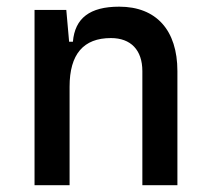

<svg xmlns="http://www.w3.org/2000/svg" viewBox="-20 -547 626 567"><path d="M400.4 0H503.9V-336.9C503.9 -458 441.4 -527.3 332 -527.3C245.1 -527.3 201.2 -493.2 195.3 -423.8H184.1L175.8 -517.6H82V0H185.5V-291C185.5 -387.2 226.6 -434.6 307.6 -434.6C366.2 -434.6 400.4 -399.4 400.4 -336.9Z"/></svg>

Font: Cascadia Mono NF
Style: Regular
Weight: 400
Monospace: yes
Designer: Aaron Bell
Foundry: Saja Typeworks
Version: Version 2404.023